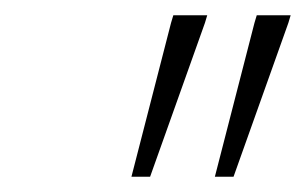

<svg xmlns="http://www.w3.org/2000/svg" viewBox="-20 -727 402 252"><path d="M152.5 -495 204.5 -697 207.5 -707H252L249 -697L177 -495ZM262 -495 314 -697 317 -707H361.5L358.5 -697L286.5 -495Z"/></svg>

Font: Newsreader Caption ExtraLight
Style: Italic
Weight: 275
Italic angle: -17°
Designer: Hugues Gentile
Foundry: Production Type
Version: Version 1.001